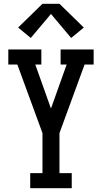

<svg xmlns="http://www.w3.org/2000/svg" viewBox="-20 -997 540 1017"><path d="M140 0V-80H205V-292L72 -655H24V-735H199V-655H167L250 -422L333 -655H301V-735H476V-655H428L295 -292V-80H360V0ZM143 -796 76 -851 205 -977H295L424 -851L357 -796L250 -923Z"/></svg>

Font: Iosevka Slab Medium
Style: Regular
Weight: 500
Monospace: yes
Designer: Belleve Invis
Foundry: Belleve Invis
Version: Version 11.1.1; ttfautohint (v1.8.3)